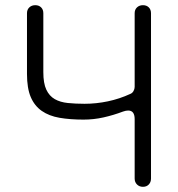

<svg xmlns="http://www.w3.org/2000/svg" viewBox="-20 -720 686 740"><path d="M499 -32V-261Q499 -294 474 -294Q465 -294 454 -290Q417 -276 379 -267.5Q341 -259 302 -259Q250 -259 209.5 -266Q169 -273 141 -292.5Q113 -312 98.5 -346Q84 -380 84 -435V-669Q84 -683 93 -691.5Q102 -700 116 -700Q130 -700 138.5 -691.5Q147 -683 147 -669V-442Q147 -399 158.5 -374.5Q170 -350 191 -338Q212 -326 241.5 -323Q271 -320 306 -320Q351 -320 396 -329.5Q441 -339 482 -358Q490 -361 494.5 -369Q499 -377 499 -385V-669Q499 -683 508 -691.5Q517 -700 531 -700Q545 -700 553.5 -691.5Q562 -683 562 -669V-32Q562 -18 553.5 -9Q545 0 531 0Q517 0 508 -9Q499 -18 499 -32Z"/></svg>

Font: Higure Gothic
Style: Regular
Weight: 400
Designer: Yoshimichi Ohira
Foundry: Positype
Version: Version 1.000